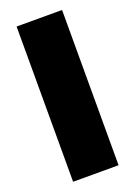

<svg xmlns="http://www.w3.org/2000/svg" viewBox="-128 -703 532 756"><g transform="rotate(-20 137.5 -325.0)"><path d="M43 -650.5H233.5V0H43Z"/></g></svg>

Font: Overused Grotesk Black
Style: Regular
Weight: 900
Version: Version 0.004